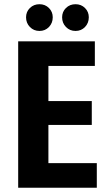

<svg xmlns="http://www.w3.org/2000/svg" viewBox="-20 -882 498 902"><path d="M65.4 0H434.8V-115.6H207.4V-295.2H411.2V-407.2H207.4V-572.2H425.6V-687.8H65.4ZM165.4 -736.6Q192.2 -736.6 210 -755.2Q227.8 -773.8 227.8 -800.9Q227.8 -826.4 210 -844.3Q192.2 -862.2 165.4 -862.2Q138.6 -862.2 120.5 -844.5Q102.4 -826.8 102.4 -800.6Q102.4 -773.8 120.5 -755.2Q138.6 -736.6 165.4 -736.6ZM334.8 -736.6Q361.6 -736.6 379.4 -755.2Q397.2 -773.8 397.2 -800.9Q397.2 -826.4 379.4 -844.3Q361.6 -862.2 334.8 -862.2Q308 -862.2 289.9 -844.5Q271.8 -826.8 271.8 -800.6Q271.8 -773.8 289.9 -755.2Q308 -736.6 334.8 -736.6Z"/></svg>

Font: Secuela Light
Style: Regular
Weight: 300
Designer: Fernando Haro
Foundry: deFharo
Version: Version 1.708